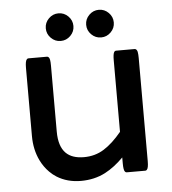

<svg xmlns="http://www.w3.org/2000/svg" viewBox="-50 -713 696 777"><g transform="rotate(-5 297.5 -325.0)"><path d="M65.9 -181.6V-459Q65.9 -487.3 72.8 -493.7Q75.2 -496.6 79.1 -496.6H154.3Q158.2 -496.6 160.6 -494.1Q163.1 -491.7 164.1 -489Q165 -486.3 166 -482.4Q167.5 -474.1 167.5 -459V-191.4Q167.5 -131.3 195.3 -103.5Q220.2 -78.6 268.6 -78.6Q314 -78.6 350.1 -101.3Q386.2 -124 422.4 -168V-459Q422.4 -483.9 427.2 -491.7Q430.2 -496.6 435.5 -496.6H510.7Q514.6 -496.6 517.6 -493.4Q520.5 -490.2 522 -484.4Q523.9 -474.1 523.9 -459V-40Q523.9 -11.7 517.1 -5.4Q514.6 -2.4 510.7 -2.4H435.5Q431.6 -2.4 428.7 -5.4Q422.4 -11.7 422.4 -40V-64Q386.2 -27.3 347.2 -6.8Q303.2 16.1 248 16.1Q192.9 16.1 150.4 -10.3Q135.7 -19.5 122.6 -32.7Q101.6 -53.7 87.9 -81.5Q65.9 -126.5 65.9 -181.6ZM340.3 -571.8Q323.7 -588.4 323.7 -611.3Q323.7 -634.3 340.3 -650.9Q356.9 -667.5 379.9 -667.5Q402.8 -667.5 419.4 -650.9Q436 -634.3 436 -611.3Q436 -588.4 419.4 -571.8Q402.8 -555.2 379.9 -555.2Q356.9 -555.2 340.3 -571.8ZM176.3 -571.8Q159.7 -588.4 159.7 -611.3Q159.7 -634.3 176.3 -650.9Q192.9 -667.5 215.8 -667.5Q238.8 -667.5 255.4 -650.9Q272 -634.3 272 -611.3Q272 -588.4 255.4 -571.8Q238.8 -555.2 215.8 -555.2Q192.9 -555.2 176.3 -571.8Z"/></g></svg>

Font: YuPearl-Medium
Style: Medium
Weight: 500
Designer: Max Yao
Foundry: Max-Everyday
Version: Version 1.011; ttfautohint (v1.8.3)